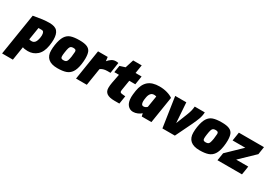

<svg xmlns="http://www.w3.org/2000/svg" viewBox="27 -1723 4218 2993"><g transform="rotate(30 2136.0 -226.5)"><path d="M125 -511Q217 -528 281 -536.5Q345 -545 412 -545Q511 -545 552.5 -497Q594 -449 594 -348Q594 -305 584 -238Q564 -114 496 -54Q428 6 333 6Q303 6 277 2Q251 -2 239 -9L200 237H6ZM399 -274Q403 -302 403 -313Q403 -354 392 -372Q381 -390 356 -390H299L263 -165Q277 -158 309 -158Q344 -158 366 -184.5Q388 -211 399 -274Z M644 -185Q644 -239 652 -289Q669 -396 704 -451Q739 -506 796.5 -525.5Q854 -545 951 -545Q1041 -545 1088.5 -524Q1136 -503 1153.5 -460Q1171 -417 1171 -344Q1171 -294 1162 -235Q1147 -138 1111.5 -86Q1076 -34 1017.5 -14Q959 6 865 6Q754 6 699 -43Q644 -92 644 -185ZM969 -262Q978 -330 978 -353Q978 -376 966 -385Q954 -394 926 -394Q897 -394 882 -383.5Q867 -373 858.5 -346Q850 -319 842 -262Q836 -222 836 -194Q836 -169 847 -159Q858 -149 885 -149Q914 -149 929 -158Q944 -167 952.5 -190.5Q961 -214 969 -262Z M1285 -539H1459L1468 -467Q1498 -503 1531 -524Q1564 -545 1604 -545Q1631 -545 1650 -540L1621 -346H1563Q1524 -346 1493 -336Q1462 -326 1443 -310L1394 0H1200Z M1709 -127Q1709 -171 1719 -225L1750 -385H1667L1687 -509L1782 -539L1830 -690H1984L1960 -539H2069L2045 -385H1936L1910 -224Q1909 -220 1907 -206Q1905 -192 1905 -183Q1905 -166 1914 -159Q1923 -152 1944 -150L2003 -144L1980 0H1889Q1799 0 1754 -31Q1709 -62 1709 -127Z M2089 -182Q2089 -218 2101 -299Q2121 -423 2191 -484Q2261 -545 2391 -545Q2465 -545 2529.5 -526.5Q2594 -508 2633 -479L2557 0H2383L2371 -52Q2348 -29 2307.5 -11.5Q2267 6 2227 6Q2167 6 2128 -41Q2089 -88 2089 -182ZM2390 -178 2423 -383Q2417 -385 2405.5 -387.5Q2394 -390 2382 -390Q2344 -390 2321.5 -363Q2299 -336 2291 -288Q2283 -243 2283 -218Q2283 -149 2326 -149Q2363 -149 2390 -178Z M2674 -539H2874L2899 -179L2978 -378Q2997 -425 3007 -462.5Q3017 -500 3021 -547H3202Q3200 -487 3179.5 -430Q3159 -373 3123 -297L2979 0H2755Z M3204 -185Q3204 -239 3212 -289Q3229 -396 3264 -451Q3299 -506 3356.5 -525.5Q3414 -545 3511 -545Q3601 -545 3648.5 -524Q3696 -503 3713.5 -460Q3731 -417 3731 -344Q3731 -294 3722 -235Q3707 -138 3671.5 -86Q3636 -34 3577.5 -14Q3519 6 3425 6Q3314 6 3259 -43Q3204 -92 3204 -185ZM3529 -262Q3538 -330 3538 -353Q3538 -376 3526 -385Q3514 -394 3486 -394Q3457 -394 3442 -383.5Q3427 -373 3418.5 -346Q3410 -319 3402 -262Q3396 -222 3396 -194Q3396 -169 3407 -159Q3418 -149 3445 -149Q3474 -149 3489 -158Q3504 -167 3512.5 -190.5Q3521 -214 3529 -262Z M3768 -138 4024 -385H3796L3820 -539H4272L4251 -401L3994 -154H4211Q4208 -129 4199.5 -76.5Q4191 -24 4187 0H3746Z"/></g></svg>

Font: Exo Black
Style: Italic
Weight: 900
Italic angle: -9°
Designer: Natanael Gama
Foundry: Natanael Gama
Version: Version 1.500; ttfautohint (v1.6)